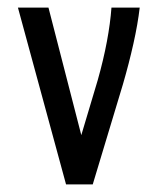

<svg xmlns="http://www.w3.org/2000/svg" viewBox="-20 -483 415 503"><path d="M153 0 27 -463H107L193 -129L236 -273Q251 -326 260 -374Q269 -422 272 -463H346Q341 -420 329.5 -368.5Q318 -317 302 -262L223 0Z"/></svg>

Font: Inconsolata Condensed SemiBold
Style: Regular
Weight: 600
Width: 3
Monospace: yes
Designer: Raph Levien, Cyreal, Brenton Simpson
Foundry: Raph Levien, Cyreal, Google
Version: Version 3.100; ttfautohint (v1.8.4.7-5d5b)